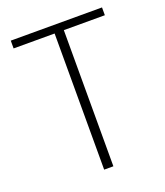

<svg xmlns="http://www.w3.org/2000/svg" viewBox="-131 -791 757 880"><g transform="rotate(-20 247.5 -351.0)"><path d="M25 -664V-702H470V-664H270V0H225V-664Z"/></g></svg>

Font: Poppins ExtraLight
Style: Regular
Weight: 275
Designer: Ninad Kale (Devanagari), Jonny Pinhorn (Latin)
Foundry: Indian Type Foundry
Version: Version 3.200;PS 1.000;hotconv 16.6.54;makeotf.lib2.5.65590